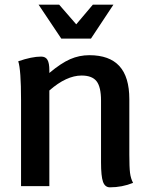

<svg xmlns="http://www.w3.org/2000/svg" viewBox="-20 -796 650 821"><path d="M549 -14Q502 5 450 5Q429 5 420.5 -18.5Q412 -42 412 -102V-366Q412 -424 393 -448.5Q374 -473 329 -473Q264 -473 191 -409V0H70V-368Q70 -498 58 -534Q116 -554 156 -554Q175 -554 183 -540Q191 -526 191 -496V-484Q241 -526 280 -543Q319 -560 362 -560Q448 -560 490.5 -513.5Q533 -467 533 -372V-135Q533 -81 536 -57Q539 -33 549 -14ZM145 -776H233L306 -692L377 -776H465L369 -631H242Z"/></svg>

Font: Krub SemiBold
Style: Regular
Weight: 600
Version: Version 1.000; ttfautohint (v1.6)